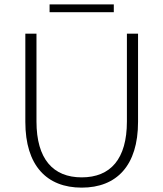

<svg xmlns="http://www.w3.org/2000/svg" viewBox="-20 -854 748 879"><path d="M354 5C514 5 612 -96 612 -296V-700H561V-298C561 -126 486 -42 354 -42C223 -42 147 -126 147 -298V-700H96V-296C96 -96 194 5 354 5ZM207 -798H501V-834H207Z"/></svg>

Font: Chess Sans Light
Style: Regular
Weight: 300
Designer: Wolf Bōese
Foundry: Wolf Bōese
Version: Version 7.223;Glyphs 3.3 (3306)